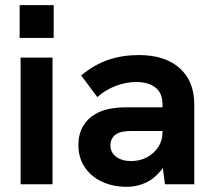

<svg xmlns="http://www.w3.org/2000/svg" viewBox="-20 -717 831 747"><path d="M60.2 0V-493H184.4V0ZM56.4 -569.4V-697H188.8V-569.4Z M621.8 0 612.2 -74.4V-311.4Q612.2 -355.2 584.6 -376.6Q557 -398 510 -398Q470.6 -398 430.2 -382.7Q389.8 -367.4 358.6 -339.2L295.8 -423.6Q347.6 -466.2 402.1 -484.5Q456.6 -502.8 520.2 -502.8Q622 -502.8 678.9 -451.9Q735.8 -401 735.8 -311.4V0ZM473.2 9.8Q419 9.8 376.3 -10.3Q333.6 -30.4 309.3 -67.2Q285 -104 285 -152.4Q285 -194.6 302.7 -225.2Q320.4 -255.8 349.4 -272.4Q373.6 -287 404.4 -293.2Q435.2 -299.4 469.8 -299.4H622.6V-207.2H487.8Q471.8 -207.2 456.5 -204.4Q441.2 -201.6 429.8 -193.4Q420.4 -186.4 415 -175.9Q409.6 -165.4 409.6 -152Q409.6 -123.8 431.7 -107.1Q453.8 -90.4 490.8 -90.4Q524 -90.4 551.5 -104.9Q579 -119.4 595.6 -144.8Q612.2 -170.2 612.2 -202.6L645.4 -137.2Q631.6 -85.4 605.3 -52.8Q579 -20.2 545.1 -5.2Q511.2 9.8 473.2 9.8Z"/></svg>

Font: Hanken Grotesk
Style: Regular
Weight: 400
Designer: Alfredo Marco Pradil
Foundry: Hanken Design Co.
Version: Version 3.013